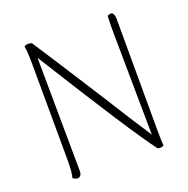

<svg xmlns="http://www.w3.org/2000/svg" viewBox="-126 -814 923 942"><g transform="rotate(-20 335.5 -343.0)"><path d="M98 0Q106 -27 106 -94L104 -586Q104 -660 98 -688Q105 -694 119 -694Q132 -694 138 -690Q189 -613 364 -339Q471 -168 537 -68L531 -602V-633Q531 -668 533 -690Q545 -696 556 -695Q569 -687 569 -660L570 -93Q570 -19 573 0Q567 7 552 7Q547 7 541 5Q448 -117 139 -614L144 -20Q144 -7 138 1Q132 9 121 9Q112 9 98 0Z"/></g></svg>

Font: Arima Madurai ExtraLight
Style: Regular
Weight: 275
Designer: Joana Correia and Natanael Gama
Foundry: NDISCOVER
Version: Version 1.020